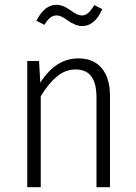

<svg xmlns="http://www.w3.org/2000/svg" viewBox="-20 -776 565 796"><path d="M436 -379V0H380V-371Q380 -431 358.5 -459.5Q337 -488 294 -488Q251 -488 216 -459Q181 -430 149 -377V0H93V-523H142L147 -433Q211 -534 305 -534Q368 -534 402 -493Q436 -452 436 -379ZM258 -693Q244 -703 234.5 -707.5Q225 -712 215 -712Q200 -712 188.5 -703Q177 -694 164 -673L131 -690Q164 -756 214 -756Q241 -756 273 -733Q288 -722 298.5 -717Q309 -712 320 -712Q334 -712 345.5 -722Q357 -732 371 -755L404 -738Q373 -668 321 -668Q293 -668 258 -693Z"/></svg>

Font: Fira Sans Condensed Light
Style: Regular
Weight: 300
Width: 3
Designer: bBox Type GmbH & Carrois Corporate GbR & Edenspiekermann AG
Foundry: bBox Type GmbH & Carrois Corporate GbR & Edenspiekermann AG
Version: Version 4.301